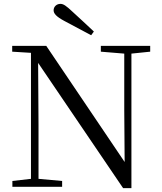

<svg xmlns="http://www.w3.org/2000/svg" viewBox="-20 -965 836 992"><path d="M465 -802C427 -838 389 -873 354 -905C322 -935 308 -945 292 -945C272 -945 257 -930 257 -912C257 -895 271 -879 312 -857C358 -832 404 -808 451 -783ZM616 7H659V-688L756 -698V-728H501V-698L622 -688V-395L624 -128L219 -728H43V-698L140 -692V-41L44 -30V0H301V-30L179 -41V-319L177 -640Z"/></svg>

Font: Noto Serif CJK TC
Style: Regular
Weight: 400
Designer: Ryoko NISHIZUKA 西塚涼子 (kana & ideographs); Frank Grießhammer (Latin, Greek & Cyrillic); Wenlong ZHANG 张文龙 (bopomofo); San
Foundry: Adobe
Version: Version 2.001;hotconv 1.1.0;makeotfexe 2.6.0